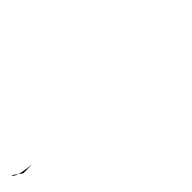

<svg xmlns="http://www.w3.org/2000/svg" viewBox="48 -223 464 464"><g transform="rotate(-45 279.5 8.5)"><path d="M0 0C0 18 100 17 23 17Z"/></g></svg>

Font: Poland Can Into
Style: Bold
Weight: 700
Foundry: Cannot Into Space Fonts
Version: Version 0.99